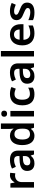

<svg xmlns="http://www.w3.org/2000/svg" viewBox="1778 -2578 810 4407"><g transform="rotate(-90 2183.5 -375.0)"><path d="M365 -552C291 -552 234 -505 202 -448H196L178 -542H81V0H207V-281C207 -386 280 -435 360 -435C374 -435 396 -433 409 -430L420 -547C406 -550 382 -552 365 -552Z M716 -552C641 -552 570 -533 517 -505L557 -417C606 -439 656 -457 710 -457C770 -457 805 -430 805 -361V-334L711 -331C544 -325 463 -270 463 -158C463 -43 535 10 632 10C722 10 765 -16 812 -75H816L841 0H930V-364C930 -492 856 -552 716 -552ZM739 -254 805 -256V-210C805 -127 748 -85 674 -85C625 -85 592 -105 592 -157C592 -215 628 -250 739 -254Z M1267 10C1348 10 1396 -26 1427 -71H1432L1455 0H1553V-760H1427V-570C1427 -536 1432 -492 1436 -473H1430C1399 -517 1350 -552 1270 -552C1142 -552 1056 -456 1056 -270C1056 -85 1141 10 1267 10ZM1305 -92C1226 -92 1184 -153 1184 -268C1184 -383 1226 -449 1303 -449C1403 -449 1433 -385 1433 -269V-253C1432 -145 1398 -92 1305 -92Z M1777 -751C1738 -751 1707 -734 1707 -685C1707 -636 1738 -618 1777 -618C1815 -618 1847 -636 1847 -685C1847 -734 1815 -751 1777 -751ZM1840 -542H1714V0H1840Z M2220 10C2290 10 2333 -1 2375 -26V-135C2333 -110 2288 -94 2228 -94C2144 -94 2098 -153 2098 -269C2098 -388 2141 -448 2230 -448C2268 -448 2310 -435 2352 -419L2389 -518C2352 -537 2297 -552 2230 -552C2077 -552 1969 -467 1969 -268C1969 -76 2065 10 2220 10Z M2718 -552C2643 -552 2572 -533 2519 -505L2559 -417C2608 -439 2658 -457 2712 -457C2772 -457 2807 -430 2807 -361V-334L2713 -331C2546 -325 2465 -270 2465 -158C2465 -43 2537 10 2634 10C2724 10 2767 -16 2814 -75H2818L2843 0H2932V-364C2932 -492 2858 -552 2718 -552ZM2741 -254 2807 -256V-210C2807 -127 2750 -85 2676 -85C2627 -85 2594 -105 2594 -157C2594 -215 2630 -250 2741 -254Z M3216 0V-760H3090V0Z M3595 -552C3445 -552 3345 -452 3345 -267C3345 -82 3457 10 3616 10C3696 10 3748 -2 3802 -27V-128C3743 -101 3692 -87 3622 -87C3530 -87 3476 -144 3473 -242H3831V-306C3831 -461 3741 -552 3595 -552ZM3595 -459C3672 -459 3708 -405 3709 -330H3476C3483 -415 3527 -459 3595 -459Z M4327 -157C4327 -250 4268 -285 4171 -323C4073 -362 4048 -376 4048 -410C4048 -440 4077 -457 4131 -457C4181 -457 4229 -440 4279 -419L4319 -512C4259 -539 4201 -552 4135 -552C4008 -552 3924 -501 3924 -404C3924 -313 3976 -278 4080 -237C4185 -193 4203 -176 4203 -144C4203 -108 4174 -85 4105 -85C4048 -85 3978 -105 3925 -130V-23C3975 0 4025 10 4101 10C4246 10 4327 -48 4327 -157Z"/></g></svg>

Font: Noto Sans Arabic SemBd
Style: Regular
Weight: 600
Designer: Monotype Design Team, Nadine Chahine, Nizar Qandah and Khaled Hosny
Foundry: Monotype Imaging Inc.
Version: Version 2.012